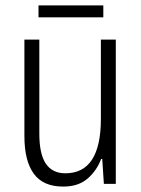

<svg xmlns="http://www.w3.org/2000/svg" viewBox="-20 -678 521 708"><path d="M407 -532V0H363L357 -92H353Q337 -49 303 -19.5Q269 10 213 10Q139 10 104.5 -37.5Q70 -85 70 -176V-532H125V-186Q125 -110 149 -74.5Q173 -39 221 -39Q352 -39 352 -240V-532ZM361 -658V-614H122V-658Z"/></svg>

Font: Noto Sans Lao Condensed Light
Style: Regular
Weight: 300
Width: 3
Designer: Monotype Design Team
Foundry: Monotype Imaging Inc.
Version: Version 2.003; ttfautohint (v1.8.4.7-5d5b)